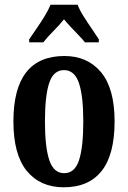

<svg xmlns="http://www.w3.org/2000/svg" viewBox="-20 -786 544 816"><path d="M251 10Q151 10 94 -59.5Q37 -129 37 -270Q37 -548 254 -548Q352 -548 409.5 -479Q467 -410 467 -270Q467 -129 412 -59.5Q357 10 251 10ZM253 -50Q298 -50 316 -105.5Q334 -161 334 -270Q334 -378 315.5 -433Q297 -488 252 -488Q207 -488 189 -433Q171 -378 171 -270Q171 -161 189.5 -105.5Q208 -50 253 -50ZM104 -619Q117 -638 135 -664Q153 -690 169.5 -717Q186 -744 195 -766H310Q318 -744 335 -717Q352 -690 370 -664Q388 -638 400 -619V-606H341Q332 -618 315.5 -635Q299 -652 281.5 -670.5Q264 -689 252 -704Q233 -680 206.5 -653.5Q180 -627 164 -606H104Z"/></svg>

Font: Noto Serif ExtraCondensed
Style: Bold
Weight: 700
Width: 2
Designer: Monotype Design Team
Foundry: Monotype Imaging Inc.
Version: Version 2.014; ttfautohint (v1.8.4.7-5d5b)